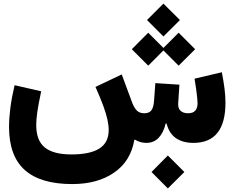

<svg xmlns="http://www.w3.org/2000/svg" viewBox="-20 -803 1312 1079"><path d="M806.2 -690.4 898.4 -782.7 991.2 -690.4 898.4 -598.1ZM720.7 -526.4 813 -619.1 898.4 -533.7 983.9 -619.1 1076.7 -526.4 983.9 -434.1 898.4 -519.5 813 -434.1ZM802.2 0Q786.1 0 769 -4.6Q752 -9.3 737.8 -18.6L734.9 -16.6Q714.8 102.1 621.8 166.7Q528.8 231.4 385.7 231.4Q208 231.4 119.4 152.6Q30.8 73.7 30.8 -89.8Q30.8 -139.2 38.3 -197.5Q45.9 -255.9 62 -324.2L211.4 -290Q195.3 -213.9 189.5 -172.4Q183.6 -130.9 183.6 -100.1Q183.6 -13.2 231.9 25.9Q280.3 64.9 381.3 64.9Q485.8 64.9 538.3 31.7Q590.8 -1.5 590.8 -72.3Q590.8 -99.1 583.7 -131.3Q576.7 -163.6 560.5 -207.8Q544.4 -252 516.6 -314.5L664.1 -384.8L722.7 -226.6Q733.4 -198.2 748.5 -182.4Q763.7 -166.5 790.5 -166.5Q817.9 -166.5 830.3 -182.4Q842.8 -198.2 845.7 -235.4L853 -335.9L988.3 -327.1L981.4 -222.2Q979.5 -194.8 994.4 -180.7Q1009.3 -166.5 1037.1 -166.5Q1090.3 -166.5 1090.3 -223.6Q1090.3 -232.4 1088.1 -254.4Q1085.9 -276.4 1082 -304.9Q1078.1 -333.5 1073.2 -360.8L1226.6 -397Q1236.3 -348.6 1241.7 -305.4Q1247.1 -262.2 1247.1 -226.1Q1247.1 0 1066.9 0Q1008.3 0 969.5 -26.1Q930.7 -52.2 916 -108.9H911.1Q898.9 -57.1 871.6 -28.6Q844.2 0 802.2 0ZM831.5 163.6 923.3 70.8 1016.1 163.6 923.3 255.9Z"/></svg>

Font: Estedad-FD ExtraBold
Style: Regular
Weight: 800
Designer: Amin Abedi
Version: Version 7.3